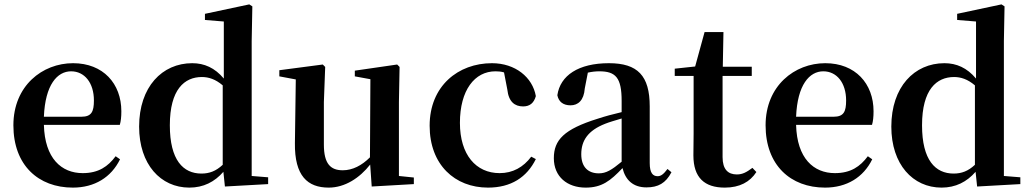

<svg xmlns="http://www.w3.org/2000/svg" viewBox="-20 -839 4694 875"><path d="M180 -307C186 -453 241 -514 304 -514C365 -514 408 -462 408 -381C408 -330 397 -307 351 -307ZM526 -270C531 -287 533 -306 533 -332C533 -458 450 -551 313 -551C173 -551 41 -448 41 -268C41 -86 155 16 312 16C411 16 487 -31 527 -113L507 -127C472 -80 429 -50 357 -50C260 -50 184 -117 180 -270Z M995 -88C964 -59 934 -48 898 -48C815 -48 754 -109 754 -268C754 -432 821 -488 900 -488C931 -488 962 -478 995 -450ZM1127 -37V-652L1130 -810L1116 -819L914 -776V-748L1000 -741V-481C959 -530 911 -551 856 -551C719 -551 614 -443 614 -262C614 -90 712 16 843 16C907 16 958 -10 998 -56L1005 11L1202 0V-31Z M1798 -37V-374L1801 -534L1790 -545L1597 -517V-491L1668 -478L1666 -122C1629 -85 1587 -63 1542 -63C1487 -63 1456 -92 1456 -180V-374L1462 -534L1451 -545L1253 -519V-491L1328 -477L1324 -187C1322 -37 1382 16 1478 16C1552 16 1619 -28 1667 -89L1674 11L1866 0V-30Z M2292 -431C2298 -375 2326 -354 2364 -354C2394 -354 2413 -369 2422 -401C2407 -487 2328 -551 2222 -551C2068 -551 1938 -447 1938 -266C1938 -88 2053 16 2204 16C2309 16 2381 -31 2422 -114L2401 -125C2365 -77 2317 -50 2257 -50C2149 -50 2076 -134 2076 -279C2076 -428 2143 -514 2238 -514C2251 -514 2264 -513 2277 -509Z M2813 -102C2767 -64 2742 -49 2709 -49C2661 -49 2629 -77 2629 -136C2629 -198 2659 -244 2738 -275C2755 -282 2783 -290 2813 -299ZM3022 -69C3004 -45 2992 -36 2977 -36C2955 -36 2941 -51 2941 -96V-354C2941 -494 2886 -551 2755 -551C2616 -551 2533 -495 2520 -405C2526 -375 2547 -359 2580 -359C2614 -359 2641 -381 2645 -436L2659 -508C2677 -512 2694 -514 2711 -514C2786 -514 2813 -485 2813 -379V-328C2774 -319 2734 -308 2704 -298C2550 -250 2504 -201 2504 -118C2504 -34 2565 16 2649 16C2723 16 2762 -15 2817 -73C2830 -19 2865 15 2926 15C2979 15 3014 -4 3040 -54Z M3409 -74C3382 -54 3364 -44 3338 -44C3298 -44 3273 -67 3273 -123V-493H3406V-535H3274L3277 -693H3191L3148 -536L3055 -526V-493H3141V-231C3141 -191 3140 -163 3140 -131C3140 -29 3191 16 3283 16C3351 16 3398 -10 3427 -55Z M3608 -307C3614 -453 3669 -514 3732 -514C3793 -514 3836 -462 3836 -381C3836 -330 3825 -307 3779 -307ZM3954 -270C3959 -287 3961 -306 3961 -332C3961 -458 3878 -551 3741 -551C3601 -551 3469 -448 3469 -268C3469 -86 3583 16 3740 16C3839 16 3915 -31 3955 -113L3935 -127C3900 -80 3857 -50 3785 -50C3688 -50 3612 -117 3608 -270Z M4423 -88C4392 -59 4362 -48 4326 -48C4243 -48 4182 -109 4182 -268C4182 -432 4249 -488 4328 -488C4359 -488 4390 -478 4423 -450ZM4555 -37V-652L4558 -810L4544 -819L4342 -776V-748L4428 -741V-481C4387 -530 4339 -551 4284 -551C4147 -551 4042 -443 4042 -262C4042 -90 4140 16 4271 16C4335 16 4386 -10 4426 -56L4433 11L4630 0V-31Z"/></svg>

Font: Source Han Serif
Style: Bold
Weight: 700
Designer: Ryoko NISHIZUKA 西塚涼子 (kana & ideographs); Frank Grießhammer (Latin, Greek & Cyrillic); Wenlong ZHANG 张文龙 (bopomofo); San
Foundry: Adobe Systems Incorporated
Version: Version 1.001;PS 1.001;hotconv 16.6.54;makeotf.lib2.5.65590